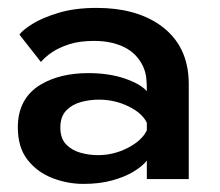

<svg xmlns="http://www.w3.org/2000/svg" viewBox="-20 -442 544 474"><path d="M186 12Q147 12 109.8 -2.2Q72.5 -16.5 48.2 -47.2Q24 -78 24 -127.5Q24 -199.5 81 -233.5Q128.5 -261.5 198 -261.5Q249 -261.5 287.8 -248.2Q326.5 -235 342.5 -217Q342.5 -237 341 -250.5Q339.5 -264 333 -278.5Q318 -310 286.8 -325.5Q255.5 -341 212.5 -341Q176.5 -341 151 -332.8Q125.5 -324.5 108.2 -312.8Q91 -301 81 -289L28 -356.5Q35.5 -367.5 59.8 -382.8Q84 -398 124.2 -410.2Q164.5 -422.5 219 -422.5Q314 -422.5 374.5 -380.5Q446 -330.5 446 -234.5V0H342.5V-45.5Q331 -31 309.2 -18Q287.5 -5 256.5 3.5Q225.5 12 186 12ZM222 -59Q261 -59 296 -77.2Q331 -95.5 342.5 -120.5V-139Q331 -163 297 -179.5Q263 -196 224 -196Q202 -196 180.2 -190.2Q158.5 -184.5 143.8 -169.5Q129 -154.5 129 -127Q129 -100.5 143 -85.8Q157 -71 178.5 -65Q200 -59 222 -59Z"/></svg>

Font: Lucymar Sans Medium
Style: Regular
Weight: 500
Foundry: The League of Moveable Type (original font) / Main changes by Cristiano Sobral with portions from Mirco Monsees
Version: Version 2.001;August 30, 2020;FontCreator 13.0.0.2681 64-bit